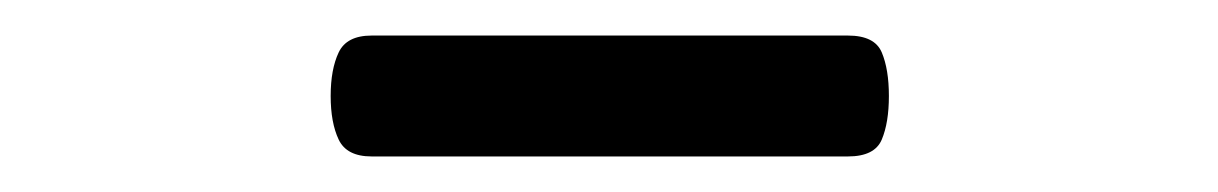

<svg xmlns="http://www.w3.org/2000/svg" viewBox="-20 -784 685 108"><path d="M189 -696Q175 -696 170.5 -705.5Q166 -715 166 -730Q166 -745 170.5 -754.5Q175 -764 189 -764H457Q472 -764 476 -754.5Q480 -745 480 -730Q480 -715 476 -705.5Q472 -696 457 -696Z"/></svg>

Font: Playwrite FR Moderne Light
Style: Regular
Weight: 300
Version: Version 1.002